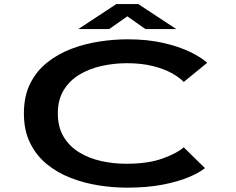

<svg xmlns="http://www.w3.org/2000/svg" viewBox="-20 -896 1140 928"><path d="M593.5 11Q526.5 11 456.5 0Q386.5 -11 322 -36Q257.5 -61 206.5 -102.5Q155.5 -144 125.5 -204.8Q95.5 -265.5 95.5 -348Q95.5 -431 125.8 -491.8Q156 -552.5 207.8 -593.8Q259.5 -635 324.5 -659.8Q389.5 -684.5 459.8 -695.2Q530 -706 596.5 -706Q693 -706 769.2 -688.5Q845.5 -671 899.2 -644.8Q953 -618.5 981.5 -592.5L868 -500Q849 -520.5 811.8 -541.5Q774.5 -562.5 719.5 -576.5Q664.5 -590.5 593.5 -590.5Q531 -590.5 471.2 -577.2Q411.5 -564 363.8 -535.2Q316 -506.5 287.8 -460.2Q259.5 -414 259.5 -348Q259.5 -282 287.2 -235.5Q315 -189 362.2 -160Q409.5 -131 468.5 -117.8Q527.5 -104.5 590 -104.5Q697.5 -104.5 768.2 -130.8Q839 -157 868 -184L970.5 -83.5Q944 -61.5 892.5 -39.8Q841 -18 766 -3.5Q691 11 593.5 11ZM358.5 -755.5 542.5 -876.5H648L832 -755.5H683L595.5 -817L507.5 -755.5Z"/></svg>

Font: Trispace Expanded SemiBold
Style: Regular
Weight: 600
Width: 7
Designer: Tyler Finck
Foundry: Etcetera Type Company
Version: Version 1.210; ttfautohint (v1.8.3)